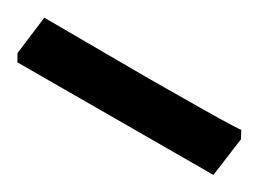

<svg xmlns="http://www.w3.org/2000/svg" viewBox="-32 -49 517 383"><g transform="rotate(30 226.0 142.5)"><path d="M-10 180 1 92 243 93 369 92Q453 91 453 89L462 106L450 195L-1 196Z"/></g></svg>

Font: Alegreya SC ExtraBold
Style: Regular
Weight: 800
Designer: Juan Pablo del Peral
Foundry: Huerta Tipografica
Version: Version 2.007; ttfautohint (v1.6)